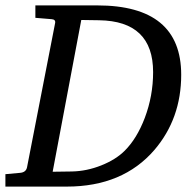

<svg xmlns="http://www.w3.org/2000/svg" viewBox="-28 -691 711 711"><path d="M643 -414Q643 -252 544 -136Q427 0 219 0H-8V-46L47 -51Q68 -53 72 -71L176 -605Q179 -619 163 -620L103 -625V-671H332Q643 -671 643 -414ZM539 -424Q539 -613 339 -616Q298 -617 273 -617L167 -55L238 -56Q293 -57 347 -78.5Q401 -100 434 -133Q479 -178 508 -254Q539 -336 539 -424Z"/></svg>

Font: Apparatus SIL
Style: Italic
Weight: 400
Italic angle: -11°
Version: Version 1.0